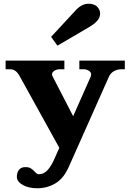

<svg xmlns="http://www.w3.org/2000/svg" viewBox="-20 -794 697 1026"><path d="M287 -550 253 -597 379 -733Q414 -774 453 -774Q484 -774 499.5 -758Q515 -742 515 -721Q515 -701 500 -683.5Q485 -666 456 -649ZM647 -470V-424H630Q608 -424 589.5 -414Q571 -404 562 -384L347 99Q319 161 275 186.5Q231 212 180 212Q132 212 101 194Q70 176 70 150Q70 129 81 114Q92 99 116 99Q134 99 144.5 105.5Q155 112 165 123Q167 125 171 129Q175 133 178.5 135Q182 137 187 137Q216 137 236.5 112.5Q257 88 272 52L297 -4L84 -389Q73 -408 61 -416Q49 -424 33 -424H10V-470H324V-424H300Q283 -424 270.5 -416Q258 -408 258 -397Q258 -392 261 -386L371 -173L464 -383Q467 -391 467 -396Q467 -409 454 -416.5Q441 -424 428 -424H404V-470Z"/></svg>

Font: Taviraj ExtraBold
Style: Regular
Weight: 800
Designer: Katatrad Team
Foundry: CadsonDemak
Version: Version 1.001